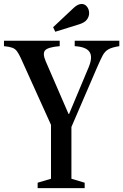

<svg xmlns="http://www.w3.org/2000/svg" viewBox="-30 -972 636 992"><path d="M164.5 0V-28L233.5 -48.5V-327L77 -673Q66.5 -695.5 57.2 -707.8Q48 -720 33 -725.5Q18 -731 -9.5 -733.5V-761.5H278.5V-733.5Q219.5 -728.5 204 -712.8Q188.5 -697 205.5 -657L324 -383.5H327L428.5 -625.5Q450 -677.5 432.5 -703.8Q415 -730 356 -733.5V-761.5H586.5V-733.5Q548 -727.5 529.5 -716.8Q511 -706 499.8 -684.2Q488.5 -662.5 471.5 -623.5L339 -316V-48.5L407.5 -28V0ZM255.5 -808 244.5 -831.5 351.5 -932Q372.5 -951.5 392 -951.5Q408.5 -951.5 419.5 -937.5Q430.5 -923.5 430.5 -904Q430.5 -886.5 419.2 -871Q408 -855.5 379.5 -846.5Z"/></svg>

Font: Libre Caslon Condensed Medium
Style: Regular
Weight: 500
Designer: Pablo Impallari, Rodrigo Fuenzalida, Katja Schimmel, Ertekin Erdin
Foundry: Pablo Impallari, Rodrigo Fuenzalida
Version: Version 2.000; ttfautohint (v1.8.4.7-5d5b);gftools[0.9.33]